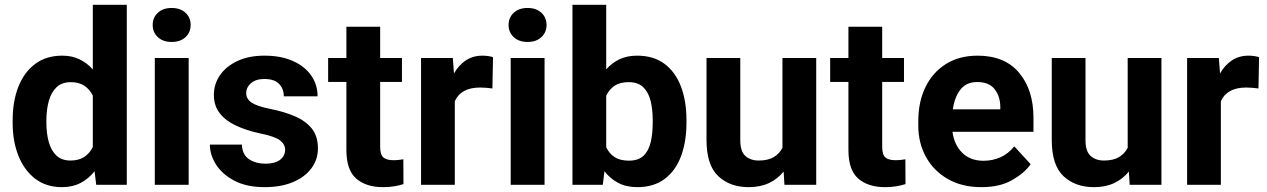

<svg xmlns="http://www.w3.org/2000/svg" viewBox="-20 -770 5278 800"><path d="M32.7 -257.8V-268.1Q32.7 -348.6 56.9 -409.4Q81.1 -470.2 127.2 -504.2Q173.3 -538.1 239.3 -538.1Q279.8 -538.1 311.3 -522.9Q342.8 -507.8 366.7 -480.5V-750H508.3V0H380.9L374 -56.6Q349.6 -25.4 315.9 -7.8Q282.2 9.8 238.3 9.8Q172.9 9.8 127 -25.1Q81.1 -60.1 56.9 -120.6Q32.7 -181.2 32.7 -257.8ZM173.3 -268.1V-257.8Q173.3 -214.4 183.1 -178.7Q192.9 -143.1 214.8 -122.1Q236.8 -101.1 273.9 -101.1Q308.1 -101.1 331.1 -116.2Q354 -131.3 366.7 -157.7V-371.6Q354 -397.9 331.3 -412.8Q308.6 -427.7 274.9 -427.7Q237.8 -427.7 215.6 -406.5Q193.4 -385.3 183.3 -349.1Q173.3 -313 173.3 -268.1Z M616.2 -666Q616.2 -696.8 637.7 -716.8Q659.2 -736.8 695.3 -736.8Q731.4 -736.8 752.9 -716.8Q774.4 -696.8 774.4 -666Q774.4 -635.3 752.9 -615.2Q731.4 -595.2 695.3 -595.2Q659.2 -595.2 637.7 -615.2Q616.2 -635.3 616.2 -666ZM766.1 -528.3V0H625V-528.3Z M1168 -146Q1168 -168.9 1146.7 -185.3Q1125.5 -201.7 1058.6 -215.3Q1004.9 -227.1 962.4 -247.1Q919.9 -267.1 895.5 -298.3Q871.1 -329.6 871.1 -375Q871.1 -418.9 896.2 -456.1Q921.4 -493.2 968.8 -515.6Q1016.1 -538.1 1082 -538.1Q1150.4 -538.1 1200 -516.1Q1249.5 -494.1 1276.4 -455.8Q1303.2 -417.5 1303.2 -368.7H1162.6Q1162.6 -399.4 1143.1 -420.2Q1123.5 -440.9 1081.5 -440.9Q1045.9 -440.9 1025.9 -423.6Q1005.9 -406.2 1005.9 -381.8Q1005.9 -357.9 1027.8 -342.8Q1049.8 -327.6 1105 -316.4Q1162.1 -305.2 1207.3 -286.1Q1252.4 -267.1 1278.6 -235.1Q1304.7 -203.1 1304.7 -151.4Q1304.7 -105 1277.3 -68.4Q1250 -31.7 1200.2 -11Q1150.4 9.8 1082.5 9.8Q1008.3 9.8 957.5 -16.6Q906.7 -43 880.6 -83.7Q854.5 -124.5 854.5 -167.5H987.8Q989.7 -124.5 1018.3 -106.2Q1046.9 -87.9 1085.4 -87.9Q1126 -87.9 1147 -104.2Q1168 -120.6 1168 -146Z M1654.8 -528.3V-428.7H1564V-159.2Q1564 -125 1577.6 -113.8Q1591.3 -102.5 1619.1 -102.5Q1632.3 -102.5 1642.6 -103.8Q1652.8 -105 1660.6 -106.4L1661.1 -2.9Q1643.1 2.9 1622.1 6.3Q1601.1 9.8 1575.7 9.8Q1505.9 9.8 1464.6 -25.6Q1423.3 -61 1423.3 -145V-428.7H1347.2V-528.3H1423.3V-658.7H1564V-528.3Z M2034.2 -531.7 2031.7 -401.4Q2021.5 -402.8 2007.1 -404.1Q1992.7 -405.3 1981 -405.3Q1900.4 -405.3 1875 -348.1V0H1734.4V-528.3H1866.7L1871.6 -463.9Q1891.1 -498.5 1920.9 -518.3Q1950.7 -538.1 1990.2 -538.1Q2001.5 -538.1 2013.9 -536.4Q2026.4 -534.7 2034.2 -531.7Z M2099.1 -666Q2099.1 -696.8 2120.6 -716.8Q2142.1 -736.8 2178.2 -736.8Q2214.4 -736.8 2235.8 -716.8Q2257.3 -696.8 2257.3 -666Q2257.3 -635.3 2235.8 -615.2Q2214.4 -595.2 2178.2 -595.2Q2142.1 -595.2 2120.6 -615.2Q2099.1 -635.3 2099.1 -666ZM2249 -528.3V0H2107.9V-528.3Z M2840.3 -269.5V-259.3Q2840.3 -180.7 2817.9 -119.9Q2795.4 -59.1 2749.8 -24.7Q2704.1 9.8 2635.3 9.8Q2589.8 9.8 2556.2 -7.8Q2522.5 -25.4 2498.5 -56.6L2491.7 0H2365.2V-750H2505.9V-481Q2529.3 -507.8 2561 -522.9Q2592.8 -538.1 2634.3 -538.1Q2703.6 -538.1 2749.3 -503.7Q2794.9 -469.2 2817.6 -408.7Q2840.3 -348.1 2840.3 -269.5ZM2699.7 -259.3V-269.5Q2699.7 -312.5 2691.2 -348.4Q2682.6 -384.3 2660.9 -406Q2639.2 -427.7 2599.1 -427.7Q2563 -427.7 2540.5 -412.6Q2518.1 -397.5 2505.9 -371.1V-156.7Q2518.1 -130.4 2540.8 -115.5Q2563.5 -100.6 2600.1 -100.6Q2640.1 -100.6 2661.6 -121.3Q2683.1 -142.1 2691.4 -178Q2699.7 -213.9 2699.7 -259.3Z M3248.5 0 3245.1 -55.2Q3220.2 -24.4 3184.1 -7.3Q3147.9 9.8 3099.6 9.8Q3021.5 9.8 2972.7 -36.1Q2923.8 -82 2923.8 -187V-528.3H3064.5V-186Q3064.5 -139.2 3085.9 -120.1Q3107.4 -101.1 3141.1 -101.1Q3180.2 -101.1 3204.1 -115.5Q3228 -129.9 3240.2 -154.3V-528.3H3380.9V0Z M3746.6 -528.3V-428.7H3655.8V-159.2Q3655.8 -125 3669.4 -113.8Q3683.1 -102.5 3710.9 -102.5Q3724.1 -102.5 3734.4 -103.8Q3744.6 -105 3752.4 -106.4L3752.9 -2.9Q3734.9 2.9 3713.9 6.3Q3692.9 9.8 3667.5 9.8Q3597.7 9.8 3556.4 -25.6Q3515.1 -61 3515.1 -145V-428.7H3439V-528.3H3515.1V-658.7H3655.8V-528.3Z M4069.3 9.8Q3987.3 9.8 3928.2 -24.7Q3869.1 -59.1 3837.6 -117.2Q3806.2 -175.3 3806.2 -246.1V-265.6Q3806.2 -345.7 3836.2 -407.2Q3866.2 -468.8 3921.6 -503.4Q3977.1 -538.1 4053.7 -538.1Q4166 -538.1 4226.1 -467Q4286.1 -396 4286.1 -279.3V-220.7H3948.7Q3955.6 -167 3989.3 -133.5Q4022.9 -100.1 4078.1 -100.1Q4116.2 -100.1 4149.2 -115Q4182.1 -129.9 4206.1 -160.2L4274.4 -85.9Q4249.5 -49.8 4198 -20Q4146.5 9.8 4069.3 9.8ZM4052.2 -428.2Q4006.3 -428.2 3981.9 -397Q3957.5 -365.7 3950.2 -314.5H4147.9V-325.2Q4147.5 -368.7 4124.3 -398.4Q4101.1 -428.2 4052.2 -428.2Z M4687 0 4683.6 -55.2Q4658.7 -24.4 4622.6 -7.3Q4586.4 9.8 4538.1 9.8Q4460 9.8 4411.1 -36.1Q4362.3 -82 4362.3 -187V-528.3H4502.9V-186Q4502.9 -139.2 4524.4 -120.1Q4545.9 -101.1 4579.6 -101.1Q4618.7 -101.1 4642.6 -115.5Q4666.5 -129.9 4678.7 -154.3V-528.3H4819.3V0Z M5226.1 -531.7 5223.6 -401.4Q5213.4 -402.8 5199 -404.1Q5184.6 -405.3 5172.9 -405.3Q5092.3 -405.3 5066.9 -348.1V0H4926.3V-528.3H5058.6L5063.5 -463.9Q5083 -498.5 5112.8 -518.3Q5142.6 -538.1 5182.1 -538.1Q5193.4 -538.1 5205.8 -536.4Q5218.3 -534.7 5226.1 -531.7Z"/></svg>

Font: Vazirmatn RD UI FD
Style: Bold
Weight: 700
Designer: Saber Rastikerdar
Foundry: Saber Rastikerdar
Version: Version 33.003